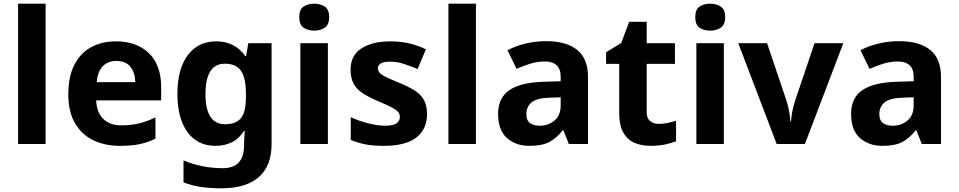

<svg xmlns="http://www.w3.org/2000/svg" viewBox="-20 -780 5192 1040"><path d="M227 0H78V-760H227Z M608 -556Q721 -556 787 -491.5Q853 -427 853 -308V-236H501Q503 -173 538.5 -137Q574 -101 637 -101Q690 -101 733 -111.5Q776 -122 822 -144V-29Q782 -9 737.5 0.5Q693 10 630 10Q548 10 485 -20.5Q422 -51 386 -113Q350 -175 350 -269Q350 -365 382.5 -428.5Q415 -492 473 -524Q531 -556 608 -556ZM609 -450Q566 -450 537.5 -422Q509 -394 504 -335H713Q712 -385 687 -417.5Q662 -450 609 -450Z M1151 -556Q1252 -556 1309 -476H1313L1325 -546H1451V1Q1451 118 1382 179Q1313 240 1178 240Q1120 240 1070.5 233Q1021 226 974 208V89Q1075 131 1187 131Q1302 131 1302 7V-4Q1302 -21 1303.5 -39Q1305 -57 1306 -71H1302Q1274 -28 1235 -9Q1196 10 1147 10Q1050 10 995.5 -64.5Q941 -139 941 -272Q941 -406 997 -481Q1053 -556 1151 -556ZM1198 -435Q1093 -435 1093 -270Q1093 -107 1200 -107Q1257 -107 1284.5 -139.5Q1312 -172 1312 -253V-271Q1312 -359 1285 -397Q1258 -435 1198 -435Z M1682 -760Q1715 -760 1739 -744.5Q1763 -729 1763 -687Q1763 -646 1739 -630Q1715 -614 1682 -614Q1648 -614 1624.5 -630Q1601 -646 1601 -687Q1601 -729 1624.5 -744.5Q1648 -760 1682 -760ZM1756 -546V0H1607V-546Z M2293 -162Q2293 -79 2234.5 -34.5Q2176 10 2060 10Q2003 10 1962 2.5Q1921 -5 1880 -22V-145Q1924 -125 1975 -112Q2026 -99 2065 -99Q2109 -99 2127.5 -112Q2146 -125 2146 -146Q2146 -160 2138.5 -171Q2131 -182 2106 -196Q2081 -210 2028 -232Q1977 -254 1944 -275.5Q1911 -297 1895 -327.5Q1879 -358 1879 -404Q1879 -480 1938 -518Q1997 -556 2095 -556Q2146 -556 2192 -546Q2238 -536 2287 -513L2242 -406Q2202 -423 2166 -434.5Q2130 -446 2093 -446Q2027 -446 2027 -410Q2027 -397 2035.5 -386.5Q2044 -376 2068.5 -364Q2093 -352 2141 -332Q2188 -313 2222 -292.5Q2256 -272 2274.5 -241.5Q2293 -211 2293 -162Z M2558 0H2409V-760H2558Z M2938 -557Q3048 -557 3106.5 -509.5Q3165 -462 3165 -364V0H3061L3032 -74H3028Q2993 -30 2954 -10Q2915 10 2847 10Q2774 10 2726 -32.5Q2678 -75 2678 -163Q2678 -250 2739 -291.5Q2800 -333 2922 -337L3017 -340V-364Q3017 -407 2994.5 -427Q2972 -447 2932 -447Q2892 -447 2854 -435.5Q2816 -424 2778 -407L2729 -508Q2773 -531 2826.5 -544Q2880 -557 2938 -557ZM2959 -251Q2887 -249 2859 -225Q2831 -201 2831 -162Q2831 -128 2851 -113.5Q2871 -99 2903 -99Q2951 -99 2984 -127.5Q3017 -156 3017 -208V-253Z M3548 -109Q3573 -109 3596 -114Q3619 -119 3642 -126V-15Q3618 -5 3582.5 2.5Q3547 10 3505 10Q3456 10 3417.5 -6Q3379 -22 3356.5 -61.5Q3334 -101 3334 -171V-434H3263V-497L3345 -547L3388 -662H3483V-546H3636V-434H3483V-171Q3483 -140 3501 -124.5Q3519 -109 3548 -109Z M3827 -760Q3860 -760 3884 -744.5Q3908 -729 3908 -687Q3908 -646 3884 -630Q3860 -614 3827 -614Q3793 -614 3769.5 -630Q3746 -646 3746 -687Q3746 -729 3769.5 -744.5Q3793 -760 3827 -760ZM3901 -546V0H3752V-546Z M4187 0 3979 -546H4135L4240 -235Q4249 -207 4254.5 -177Q4260 -147 4261 -123H4265Q4268 -177 4287 -235L4392 -546H4548L4340 0Z M4850 -557Q4960 -557 5018.5 -509.5Q5077 -462 5077 -364V0H4973L4944 -74H4940Q4905 -30 4866 -10Q4827 10 4759 10Q4686 10 4638 -32.5Q4590 -75 4590 -163Q4590 -250 4651 -291.5Q4712 -333 4834 -337L4929 -340V-364Q4929 -407 4906.5 -427Q4884 -447 4844 -447Q4804 -447 4766 -435.5Q4728 -424 4690 -407L4641 -508Q4685 -531 4738.5 -544Q4792 -557 4850 -557ZM4871 -251Q4799 -249 4771 -225Q4743 -201 4743 -162Q4743 -128 4763 -113.5Q4783 -99 4815 -99Q4863 -99 4896 -127.5Q4929 -156 4929 -208V-253Z"/></svg>

Font: Noto Sans Myanmar
Style: Bold
Weight: 700
Designer: Monotype Design Team
Foundry: Monotype Imaging Inc.
Version: Version 2.107; ttfautohint (v1.8.4.7-5d5b)